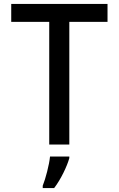

<svg xmlns="http://www.w3.org/2000/svg" viewBox="-20 -734 603 975"><path d="M230 0H332V-623H526V-714H37V-623H230ZM197 209V221H255C289 177 321 109 332 69V61H234C230 103 211 175 197 209Z"/></svg>

Font: Noto Sans Mono SemiCondensed Medium
Style: Regular
Weight: 500
Width: 4
Designer: Monotype Design Team
Foundry: Monotype Imaging Inc.
Version: Version 2.014